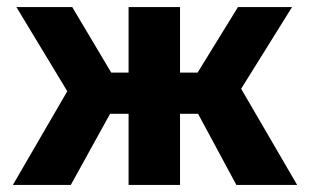

<svg xmlns="http://www.w3.org/2000/svg" viewBox="-20 -525 878 545"><path d="M345 0V-202H204.5V-319H345V-505H491V-319H630V-202H491V0ZM16.5 0 171 -266 26.5 -505H185L327.5 -265.5L181 0ZM651 0 508 -265.5 655.5 -505H809L664.5 -273L823.5 0Z"/></svg>

Font: Geologica Cursive SemiBold
Style: Regular
Weight: 600
Designer: Sindre Bremnes, Frode Helland
Foundry: Monokrom Skriftforlag AS
Version: Version 1.010;gftools[0.9.28]